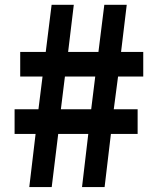

<svg xmlns="http://www.w3.org/2000/svg" viewBox="-20 -759 635 779"><path d="M39.2 -215.6V-315.8H136L152.6 -448.4H62V-548.4H165.6L189.4 -739.4H279.4L256.4 -548.4H379.4L403.2 -739.4H494.2L471.2 -548.4H561.2V-448.4H459L441.6 -315.8H538.4V-215.6H430L404.4 0H312.8L338.2 -215.6H216.2L189.8 0H98.8L124.4 -215.6ZM366.4 -448.4H243.4L227 -315.8H350Z"/></svg>

Font: 寒蝉端黑体 Light
Style: Regular
Weight: 300
Designer: ChillDuanSans {Warren2060}; 
Source Han Sans {Ryoko NISHIZUKA 西塚涼子 (kana, bopomofo & ideographs); Paul D. Hunt (Latin, G
Foundry: ChillType&Adobe
Version: Version 1.300;Glyphs 3.3 (3306)